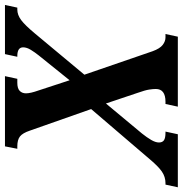

<svg xmlns="http://www.w3.org/2000/svg" viewBox="-52 -754 754 793"><g transform="rotate(-90 325.5 -357.0)"><path d="M-51 0 -40 -51H-34Q-8 -51 14 -66Q36 -81 70 -122L272 -358L183 -611Q173 -641 159 -652Q145 -663 118 -663H108L118 -714H408L397 -663H381Q357 -663 347 -653Q337 -643 337 -627Q337 -618 340 -605Q343 -592 349 -575L391 -447L494 -575Q506 -590 516.5 -607Q527 -624 527 -639Q527 -663 491 -663H488L499 -714H702L691 -663H683Q661 -663 639.5 -647Q618 -631 584 -590L414 -386L511 -104Q522 -74 537 -62.5Q552 -51 568 -51H582L571 0H282L293 -51H302Q355 -51 355 -91Q355 -102 352.5 -118.5Q350 -135 339 -166L295 -297L171 -148Q155 -128 144.5 -110Q134 -92 134 -78Q134 -64 143 -57.5Q152 -51 175 -51H179L168 0Z"/></g></svg>

Font: Noto Serif Condensed
Style: Bold Italic
Weight: 700
Width: 3
Italic angle: -12°
Designer: Monotype Design Team
Foundry: Monotype Imaging Inc.
Version: Version 2.014